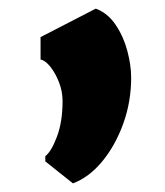

<svg xmlns="http://www.w3.org/2000/svg" viewBox="-20 -175 382 445"><path d="M85 199V187Q99.5 175.5 112.2 141.2Q125 107 125 59Q125 37 116.8 15.8Q108.5 -5.5 96.8 -20.2Q85 -35 74 -37V-89L202 -155Q230 -144.5 248.2 -117.2Q266.5 -90 275.2 -56.8Q284 -23.5 284 5Q284 60.5 265.8 111.2Q247.5 162 217 199Q186.5 236 149 250Z"/></svg>

Font: Merriweather Sans Black
Style: Regular
Weight: 900
Designer: Eben Sorkin
Foundry: Eben Sorkin
Version: Version 1.008; ttfautohint (v1.7.19-72a1) -l 8 -r 50 -G 200 